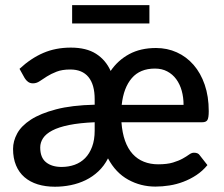

<svg xmlns="http://www.w3.org/2000/svg" viewBox="-20 -700 848 728"><path d="M339 -236.5Q281.5 -234 242 -226Q202.5 -218 178.2 -205.2Q154 -192.5 143.2 -176Q132.5 -159.5 132.5 -141Q132.5 -102.5 154.5 -84.8Q176.5 -67 213.5 -67Q240 -67 263 -75.2Q286 -83.5 302.8 -100.5Q319.5 -117.5 329.2 -143.5Q339 -169.5 339 -205ZM676 -302.5Q676 -331 669 -356Q662 -381 648.2 -399.8Q634.5 -418.5 614.2 -429.2Q594 -440 567.5 -440Q511 -440 479.8 -403.8Q448.5 -367.5 441.5 -302.5ZM440.5 -236.5Q443.5 -196 454.2 -166Q465 -136 483 -116.2Q501 -96.5 525.5 -86.8Q550 -77 579.5 -77Q614 -77 636 -83.8Q658 -90.5 672.8 -98.8Q687.5 -107 697 -114Q706.5 -121 715.5 -121Q731.5 -121 737.5 -111L766.5 -74Q748 -51.5 724.5 -36Q701 -20.5 675.2 -10.8Q649.5 -1 622.5 3.2Q595.5 7.5 569.5 7.5Q513.5 7.5 466 -18.8Q418.5 -45 389.5 -99.5Q375 -71 353.2 -50.5Q331.5 -30 304.8 -17Q278 -4 248.2 2Q218.5 8 188.5 8Q152.5 8 123.2 -1Q94 -10 73 -28Q52 -46 40.8 -73Q29.5 -100 29.5 -135.5Q29.5 -165 45.2 -194Q61 -223 97.2 -246.5Q133.5 -270 192.8 -285.5Q252 -301 339 -303V-324Q339 -379 315.5 -407.8Q292 -436.5 246.5 -436.5Q215.5 -436.5 194.5 -428.2Q173.5 -420 158 -410.2Q142.5 -400.5 130.5 -392.2Q118.5 -384 105 -384Q94 -384 86.2 -389.8Q78.5 -395.5 73.5 -404L54 -439Q97 -479 144 -499.2Q191 -519.5 248.5 -519.5Q307.5 -519.5 344.2 -496Q381 -472.5 399.5 -431Q427 -471.5 470 -494.8Q513 -518 571.5 -518Q614 -518 650.5 -501.5Q687 -485 714 -454Q741 -423 756.2 -378.8Q771.5 -334.5 771.5 -278.5Q771.5 -253.5 766.5 -245Q761.5 -236.5 747 -236.5ZM253.5 -680.5H546.5V-611H253.5Z"/></svg>

Font: Lato 2
Style: Regular
Weight: 600
Designer: Lukasz Dziedzic with Adam Twardoch and Botio Nikoltchev
Foundry: tyPoland Lukasz Dziedzic
Version: Version 2.015; 2015-08-06; http://www.latofonts.com/